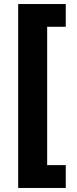

<svg xmlns="http://www.w3.org/2000/svg" viewBox="-20 -786 382 948"><path d="M69.8 142.1V-766.1H304.7V-653.8H212.9V29.3H304.7V142.1Z"/></svg>

Font: Inter 28pt
Style: Bold
Weight: 700
Designer: Rasmus Andersson
Foundry: rsms
Version: Version 4.001;git-66647c0bb